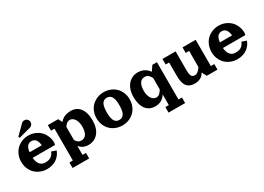

<svg xmlns="http://www.w3.org/2000/svg" viewBox="-13 -1418 3226 2348"><g transform="rotate(-30 1599.5 -244.5)"><path d="M152.6 -510.7 269.8 -627.9Q286.6 -644.8 310.3 -644.8Q334 -644.8 350.8 -628.1Q367.7 -611.3 367.7 -587.4Q367.7 -567.9 355.8 -552.5Q344 -537.1 325.2 -532L165 -489Q163.1 -488.5 161.6 -488.5Q156.2 -488.5 152.5 -492.3Q148.7 -496.1 148.7 -501.5Q148.7 -506.8 152.6 -510.7ZM170.4 -195.3Q172.6 -167 179.7 -144.8Q186.8 -122.6 196.9 -108.4Q207 -94.2 220.5 -85.1Q233.9 -75.9 248 -72.1Q262.2 -68.4 278.3 -68.4Q329.8 -68.4 358.8 -88.3Q387.7 -108.2 405 -149.7L470 -127.2Q461.2 -103.5 447.6 -82.6Q434.1 -61.8 415 -44.2Q396 -26.6 372.7 -14Q349.4 -1.5 320.1 5.6Q290.8 12.7 258.3 12.7Q210.2 12.7 167.4 -4.2Q124.5 -21 92.9 -51.1Q61.3 -81.3 42.8 -125.5Q24.4 -169.7 24.4 -221.7Q24.4 -273.7 42.8 -318.4Q61.3 -363 92.9 -393.7Q124.5 -424.3 167.4 -441.7Q210.2 -459 258.3 -459Q306.4 -459 349.2 -441.7Q392.1 -424.3 423.7 -393.7Q455.3 -363 473.8 -318.4Q492.2 -273.7 492.2 -221.7L486.1 -195.3ZM172.1 -273.4H344.5Q338.1 -329.6 316.4 -355.2Q294.7 -380.9 258.8 -380.9Q241 -380.9 226.8 -375.1Q212.6 -369.4 201.4 -356.8Q190.2 -344.2 182.7 -323.4Q175.3 -302.5 172.1 -273.4Z M859.1 -460.4Q916.3 -460.4 956.1 -431.2Q995.8 -401.9 1015.3 -349.4Q1034.7 -296.9 1034.7 -224.4Q1034.7 -171.4 1020.9 -127.4Q1007.1 -83.5 982.3 -53.3Q957.5 -23.2 922.5 -6.7Q887.5 9.8 845.7 9.8Q824.7 9.8 806.2 6Q787.6 2.2 774.5 -3.4Q761.5 -9 749.8 -17.3Q738 -25.6 730.8 -33Q723.6 -40.3 716.8 -49.3V78.1H765.6V156.2H531.2V78.1H580.1V-371.1H531.2V-449.2H676.3L705.8 -392.3Q715.3 -405.8 727.5 -416.7Q775.9 -460.4 859.1 -460.4ZM716.8 -132.1Q744.6 -80.8 792.5 -80.8Q840.8 -80.8 864.4 -118.7Q887.9 -156.5 887.9 -226.1Q887.9 -258.8 880.2 -286.5Q872.6 -314.2 859.7 -332.5Q846.9 -350.8 830.3 -361Q813.7 -371.1 795.7 -371.1Q771.2 -371.1 752.3 -357.5Q733.4 -344 716.8 -317.4Z M1231.3 -440.7Q1274.2 -457.5 1322.3 -457.5Q1370.4 -457.5 1413.2 -440.7Q1456.1 -423.8 1487.8 -393.7Q1519.5 -363.5 1538 -319.3Q1556.4 -275.1 1556.4 -223.1Q1556.4 -171.1 1538 -127Q1519.5 -82.8 1487.8 -52.6Q1456.1 -22.5 1413.2 -5.6Q1370.4 11.2 1322.3 11.2Q1274.2 11.2 1231.3 -5.6Q1188.5 -22.5 1156.9 -52.6Q1125.2 -82.8 1106.8 -127Q1088.4 -171.1 1088.4 -223.1Q1088.4 -275.1 1106.8 -319.3Q1125.2 -363.5 1156.9 -393.7Q1188.5 -423.8 1231.3 -440.7ZM1322.3 -379.4Q1305.2 -379.4 1291.7 -374.5Q1278.3 -369.6 1267.1 -358.4Q1255.9 -347.2 1248.7 -329.3Q1241.5 -311.5 1237.4 -284.9Q1233.4 -258.3 1233.4 -223.1Q1233.4 -188 1237.4 -161.4Q1241.5 -134.8 1248.7 -116.9Q1255.9 -99.1 1267.1 -87.9Q1278.3 -76.7 1291.7 -71.8Q1305.2 -66.9 1322.3 -66.9Q1343.8 -66.9 1359.6 -75.1Q1375.5 -83.3 1387.3 -101.3Q1399.2 -119.4 1405.2 -149.9Q1411.1 -180.4 1411.1 -223.1Q1411.1 -265.9 1405.2 -296.4Q1399.2 -326.9 1387.3 -345Q1375.5 -363 1359.6 -371.2Q1343.8 -379.4 1322.3 -379.4Z M1785.6 9.8Q1728.5 9.8 1688.7 -19.2Q1648.9 -48.1 1629.5 -100.3Q1610.1 -152.6 1610.1 -224.9Q1610.1 -277.8 1624.8 -321.9Q1639.4 -366 1665.3 -395.9Q1691.2 -425.8 1726.9 -442.4Q1762.7 -459 1804.7 -459Q1824.2 -459 1842.3 -455.6Q1860.4 -452.1 1873.8 -447.1Q1887.2 -442.1 1900 -434.3Q1912.8 -426.5 1921.3 -419.9Q1929.7 -413.3 1938.1 -404.3Q1946.5 -395.3 1950.6 -390.1Q1954.6 -385 1959.5 -378.2L2007.1 -449.2H2071.8V78.1H2120.6V156.2H1886.2V78.1H1935.1V-73.2Q1925 -55.9 1911.6 -41.5Q1898.2 -27.1 1880 -15.3Q1861.8 -3.4 1837.6 3.2Q1813.5 9.8 1785.6 9.8ZM1935.1 -302.5Q1922.1 -332.8 1901.5 -350.6Q1880.9 -368.4 1852.3 -368.4Q1804 -368.4 1780.4 -330.6Q1756.8 -292.7 1756.8 -223.1Q1756.8 -190.4 1764.5 -162.7Q1772.2 -135 1785 -116.7Q1797.9 -98.4 1814.5 -88.3Q1831.1 -78.1 1849.1 -78.1Q1876 -78.1 1896.4 -94.6Q1916.7 -111.1 1935.1 -143.8Z M2149.9 -449.2H2335.4V-175.8Q2335.4 -137.2 2342.4 -115.7Q2349.4 -94.2 2362.4 -86.2Q2375.5 -78.1 2397.9 -78.1Q2418.5 -78.1 2440.1 -95.5Q2461.7 -112.8 2481 -143.8L2481.9 -371.1H2433.1V-449.2H2618.7V-78.1H2667.5V0H2515.9L2481.7 -66.4Q2440.4 9.8 2345.2 9.8Q2311 9.8 2285.4 0.5Q2259.8 -8.8 2243.4 -25Q2227.1 -41.3 2216.9 -66.3Q2206.8 -91.3 2202.8 -120Q2198.7 -148.7 2198.7 -185.5V-371.1H2149.9Z M2857.4 -195.3Q2859.6 -167 2866.7 -144.8Q2873.8 -122.6 2883.9 -108.4Q2894 -94.2 2907.5 -85.1Q2920.9 -75.9 2935.1 -72.1Q2949.2 -68.4 2965.3 -68.4Q3016.8 -68.4 3045.8 -88.3Q3074.7 -108.2 3092 -149.7L3157 -127.2Q3148.2 -103.5 3134.6 -82.6Q3121.1 -61.8 3102.1 -44.2Q3083 -26.6 3059.7 -14Q3036.4 -1.5 3007.1 5.6Q2977.8 12.7 2945.3 12.7Q2897.2 12.7 2854.4 -4.2Q2811.5 -21 2779.9 -51.1Q2748.3 -81.3 2729.9 -125.5Q2711.4 -169.7 2711.4 -221.7Q2711.4 -273.7 2729.9 -318.4Q2748.3 -363 2779.9 -393.7Q2811.5 -424.3 2854.4 -441.7Q2897.2 -459 2945.3 -459Q2993.4 -459 3036.3 -441.7Q3079.1 -424.3 3110.7 -393.7Q3142.3 -363 3160.8 -318.4Q3179.2 -273.7 3179.2 -221.7L3173.1 -195.3ZM2859.1 -273.4H3031.5Q3025.1 -329.6 3003.4 -355.2Q2981.7 -380.9 2945.8 -380.9Q2928 -380.9 2913.8 -375.1Q2899.7 -369.4 2888.4 -356.8Q2877.2 -344.2 2869.8 -323.4Q2862.3 -302.5 2859.1 -273.4Z"/></g></svg>

Font: Orelega One
Style: Regular
Weight: 400
Version: Version 1.1 ; ttfautohint (v1.8.3)